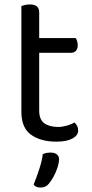

<svg xmlns="http://www.w3.org/2000/svg" viewBox="-20 -623 412 862"><path d="M76 -264H156V-126Q156 -86 179 -69.5Q202 -53 242 -53Q259 -53 280 -59Q301 -65 315 -73Q321 -67 326 -58Q331 -49 331 -37Q331 -15 305 -1Q279 13 233 13Q163 13 119.5 -18Q76 -49 76 -121ZM117 -386V-452H320Q323 -448 326 -439Q329 -430 329 -420Q329 -404 321 -395Q313 -386 299 -386ZM156 -234H76V-596Q81 -598 91.5 -600.5Q102 -603 114 -603Q135 -603 145.5 -594.5Q156 -586 156 -567ZM200 201Q192 211 182.5 215Q173 219 162 219Q141 219 131 206Q145 171 157 134Q169 97 172 69Q181 65 189.5 63.5Q198 62 208 62Q224 62 234.5 69.5Q245 77 245 92Q245 108 238 129.5Q231 151 220.5 170Q210 189 200 201Z"/></svg>

Font: Baloo Tamma 2
Style: Regular
Weight: 400
Designer: Divya Kowshik, Shuchita Grover and Ek Type
Foundry: Ek Type
Version: Version 1.700